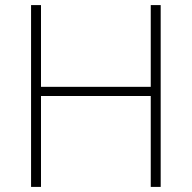

<svg xmlns="http://www.w3.org/2000/svg" viewBox="-20 -734 753 754"><path d="M611 0V-714H572V-393H141V-714H102V0H141V-357H572V0Z"/></svg>

Font: Noto Sans Arabic ExtLt
Style: Regular
Weight: 200
Designer: Monotype Design Team, Nadine Chahine, Nizar Qandah and Khaled Hosny
Foundry: Monotype Imaging Inc.
Version: Version 2.012